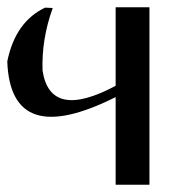

<svg xmlns="http://www.w3.org/2000/svg" viewBox="-20 -508 528 528"><path d="M298 -241C105.3 -144.3 6 -177 0 -339C14.7 -411.7 49.3 -461 104 -487L125 -486C104.3 -428.7 95 -371.3 97 -314C111 -222 178 -208 298 -272V-488H391V0H298Z"/></svg>

Font: Neocyr
Style: Regular
Weight: 400
Designer: Viktar Palstsiuk <vipals@gmail.com>
Version: 1.00